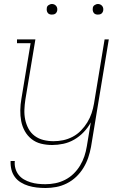

<svg xmlns="http://www.w3.org/2000/svg" viewBox="-20 -717 640 960"><path d="M208 223Q185 223 163.5 220.5Q142 218 122 212Q102 206 84 195Q66 184 54 167.5Q42 151 37 130.5Q32 110 33 88H54Q52 107 57 125Q62 143 73 157Q84 171 99.5 180Q115 189 133 194.5Q151 200 169.5 202Q188 204 207 204Q232 204 257 199Q282 194 305.5 182Q329 170 348 151.5Q367 133 380.5 110.5Q394 88 402 64Q410 40 414 15L434 -105Q420 -79 398.5 -56.5Q377 -34 351 -19Q325 -4 296.5 2Q268 8 241 8Q212 8 185.5 1.5Q159 -5 138 -21.5Q117 -38 104 -61.5Q91 -85 86 -111.5Q81 -138 81.5 -166.5Q82 -195 87 -223L133 -501H65V-520H157L107 -220Q103 -194 102 -168.5Q101 -143 106 -119Q111 -95 122.5 -73.5Q134 -52 153.5 -37.5Q173 -23 197.5 -17Q222 -11 248 -11Q272 -11 296 -16Q320 -21 343 -33Q366 -45 384.5 -64Q403 -83 416.5 -105Q430 -127 438 -151Q446 -175 450 -199L503 -520H524L435 18Q430 45 421 71.5Q412 98 397 122.5Q382 147 361 167Q340 187 314 200Q288 213 261 218Q234 223 208 223ZM469 -644Q463 -644 457.5 -646Q452 -648 448.5 -653Q445 -658 444 -664Q443 -670 444 -676Q444 -681 446.5 -685Q449 -689 453 -691.5Q457 -694 461 -695.5Q465 -697 470 -697Q476 -697 481.5 -694.5Q487 -692 491 -687Q495 -682 496 -676Q497 -670 496 -664Q495 -659 492.5 -655Q490 -651 486.5 -648.5Q483 -646 478.5 -645Q474 -644 469 -644ZM239 -644Q233 -644 227.5 -646Q222 -648 218.5 -653Q215 -658 214 -664Q213 -670 214 -676Q214 -681 216.5 -685Q219 -689 223 -691.5Q227 -694 231 -695.5Q235 -697 240 -697Q246 -697 251.5 -694.5Q257 -692 261 -687Q265 -682 266 -676Q267 -670 266 -664Q265 -659 262.5 -655Q260 -651 256.5 -648.5Q253 -646 248.5 -645Q244 -644 239 -644Z"/></svg>

Font: Iosevka Etoile Thin
Style: Italic
Weight: 100
Italic angle: -9°
Designer: Belleve Invis
Foundry: Belleve Invis
Version: Version 22.1.2; ttfautohint (v1.8.4)